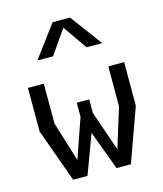

<svg xmlns="http://www.w3.org/2000/svg" viewBox="-119 -894 837 983"><g transform="rotate(-15 300.0 -403.0)"><path d="M146 0 44 -283V-514H128V-303L193 -92L266 -302V-376H332V-303L405 -92L470 -302V-514H554V-283L452 0H376L299 -207L222 0ZM127 -637 253 -806H345L471 -637H388L299 -765L210 -637Z"/></g></svg>

Font: Moralerspace Krypton JPDOC
Style: Regular
Weight: 400
Version: v0.0.6; ttfautohint (v1.8.4.7-5d5b-dirty) -l 6 -r 45 -G 200 